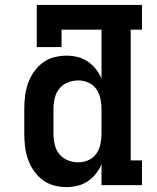

<svg xmlns="http://www.w3.org/2000/svg" viewBox="-20 -755 640 783"><path d="M251 8Q225 8 199 1Q173 -6 152.5 -22Q132 -38 117 -60Q102 -82 93.5 -107Q85 -132 82 -158Q79 -184 79 -210V-310Q79 -336 82 -362Q85 -388 93.5 -413Q102 -438 117 -460Q132 -482 152.5 -498Q173 -514 199 -521Q225 -528 251 -528Q274 -528 296.5 -522.5Q319 -517 337.5 -504.5Q356 -492 370.5 -474Q385 -456 394 -435V-634H231V-563H130V-735H559V-634H513V-101H559V0H394V-85Q385 -64 370.5 -46Q356 -28 337.5 -15.5Q319 -3 296.5 2.5Q274 8 251 8ZM299 -93Q321 -93 341 -102Q361 -111 373 -128.5Q385 -146 389.5 -167.5Q394 -189 394 -210V-310Q394 -331 389.5 -352.5Q385 -374 373 -391.5Q361 -409 341 -418Q321 -427 299 -427Q277 -427 256 -418.5Q235 -410 221.5 -393Q208 -376 203 -354Q198 -332 198 -310V-210Q198 -188 203 -166Q208 -144 221.5 -127Q235 -110 256 -101.5Q277 -93 299 -93Z"/></svg>

Font: Iosevka Etoile
Style: Bold
Weight: 700
Designer: Belleve Invis
Foundry: Belleve Invis
Version: Version 28.1.0; ttfautohint (v1.8.4)